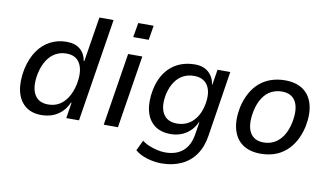

<svg xmlns="http://www.w3.org/2000/svg" viewBox="-86 -908 2224 1292"><g transform="rotate(10 1026.0 -262.5)"><path d="M226 9Q157 9 114 -27.5Q71 -64 57.5 -128Q44 -192 61 -277Q78 -352 113.5 -403Q149 -454 199.5 -480Q250 -506 310 -506Q369 -506 403 -477Q437 -448 445 -399H449L498 -705H595L483 0H396L413 -108H409Q391 -67 362.5 -41Q334 -15 299.5 -3Q265 9 226 9ZM259 -69Q301 -69 333.5 -87.5Q366 -106 390 -143.5Q414 -181 426 -235Q444 -325 417 -376.5Q390 -428 323 -428Q282 -428 248.5 -409.5Q215 -391 191 -354Q167 -317 155 -262Q137 -172 164 -120.5Q191 -69 259 -69Z M745 -615 762 -714H867L851 -615ZM652 0 731 -497H828L749 0Z M1079 189Q1030 189 980 174Q930 159 898 131L932 60Q953 77 980.5 88Q1008 99 1036.5 105.5Q1065 112 1091 112Q1166 112 1211.5 73Q1257 34 1269 -41L1283 -128H1280Q1263 -90 1235.5 -65Q1208 -40 1175 -28Q1142 -16 1106 -16Q1036 -16 993 -50Q950 -84 935.5 -146Q921 -208 937 -289Q948 -344 971.5 -385Q995 -426 1028 -453Q1061 -480 1101.5 -493Q1142 -506 1187 -506Q1245 -506 1280 -475Q1315 -444 1323 -392H1325L1342 -497H1429L1359 -49Q1347 29 1309.5 82Q1272 135 1213 162Q1154 189 1079 189ZM1135 -93Q1175 -93 1208 -110Q1241 -127 1265.5 -162Q1290 -197 1301 -249Q1318 -333 1289.5 -381Q1261 -429 1194 -429Q1154 -429 1121 -412Q1088 -395 1064.5 -360.5Q1041 -326 1029 -275Q1012 -190 1040 -141.5Q1068 -93 1135 -93Z M1725 9Q1648 9 1600 -25.5Q1552 -60 1535 -124Q1518 -188 1535 -275Q1548 -332 1572.5 -375.5Q1597 -419 1631.5 -448Q1666 -477 1709.5 -491.5Q1753 -506 1803 -506Q1879 -506 1927 -472Q1975 -438 1992 -374.5Q2009 -311 1992 -224Q1979 -166 1954.5 -122.5Q1930 -79 1895.5 -49.5Q1861 -20 1818 -5.5Q1775 9 1725 9ZM1731 -69Q1772 -69 1805 -87Q1838 -105 1862.5 -142Q1887 -179 1899 -236Q1917 -329 1889.5 -378.5Q1862 -428 1795 -428Q1756 -428 1722.5 -411Q1689 -394 1664.5 -357Q1640 -320 1628 -263Q1610 -169 1637.5 -119Q1665 -69 1731 -69Z"/></g></svg>

Font: Nunito Sans 7pt SemiCondensed Medium
Style: Italic
Weight: 500
Width: 4
Italic angle: -9°
Designer: Vernon Adams
Foundry: Vernon Adams
Version: Version 3.101;gftools[0.9.27]